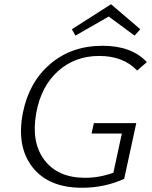

<svg xmlns="http://www.w3.org/2000/svg" viewBox="-20 -880 717 906"><path d="M493 -802 336 -712 319 -742 504 -860 642 -742 615 -712ZM151 -347Q126 -209 189.5 -125Q253 -41 382 -41Q449 -41 515 -65L555 -250H412L423 -299H623L566 -36Q473 6 367 6Q209 6 133 -91.5Q57 -189 88 -348Q117 -493 217.5 -578.5Q318 -664 464 -664Q601 -664 673 -587L627 -547Q562 -616 448 -616Q334 -616 254 -544.5Q174 -473 151 -347Z"/></svg>

Font: EauTestText Semilight
Style: Italic
Weight: 300
Italic angle: -12°
Designer: Christian Thalmann (Catharsis Fonts)
Version: Version 0.001;PS 000.001;hotconv 1.0.88;makeotf.lib2.5.64775